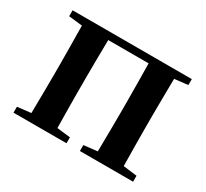

<svg xmlns="http://www.w3.org/2000/svg" viewBox="-114 -702 931 869"><g transform="rotate(30 351.5 -267.5)"><path d="M316 0V-31L246 -39C245 -115 244 -180 244 -235V-300C244 -357 245 -423 246 -499H457C458 -423 459 -357 459 -300V-235C459 -180 458 -115 457 -39L386 -31V0H664V-31L592 -40C591 -116 590 -181 590 -235V-300C590 -355 591 -420 592 -496L662 -504V-535H39V-504L110 -496C111 -420 112 -355 112 -300V-235C112 -180 111 -115 110 -39L39 -31V0Z"/></g></svg>

Font: AllPunType Bold
Style: Regular
Weight: 700
Version: 1.0